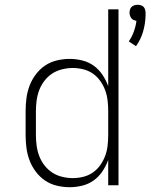

<svg xmlns="http://www.w3.org/2000/svg" viewBox="-20 -774 640 802"><path d="M548 -581 518 -601Q531 -620 539 -642Q547 -664 550 -687Q544 -688 538 -690.5Q532 -693 528.5 -698Q525 -703 523 -709Q521 -715 521 -721Q521 -727 523 -734Q525 -741 530 -745.5Q535 -750 541.5 -752Q548 -754 555 -754Q562 -754 568.5 -752Q575 -750 579.5 -745.5Q584 -741 586 -734Q588 -727 588 -721V-719V-708Q587 -674 577.5 -641.5Q568 -609 548 -581ZM271 8Q244 8 217 1.5Q190 -5 168 -20Q146 -35 129.5 -57Q113 -79 103.5 -104Q94 -129 90.5 -156Q87 -183 87 -210V-310Q87 -337 90.5 -364Q94 -391 103.5 -416Q113 -441 129.5 -463Q146 -485 168 -500Q190 -515 217 -521.5Q244 -528 271 -528Q297 -528 323.5 -521.5Q350 -515 371.5 -499.5Q393 -484 408 -461.5Q423 -439 432 -414V-735H475V0H432V-106Q423 -81 408 -58.5Q393 -36 371.5 -20.5Q350 -5 323.5 1.5Q297 8 271 8ZM284 -30Q306 -30 328 -35.5Q350 -41 368 -53.5Q386 -66 399 -84.5Q412 -103 419.5 -123.5Q427 -144 429.5 -166Q432 -188 432 -210V-310Q432 -332 429.5 -354Q427 -376 419.5 -396.5Q412 -417 399 -435.5Q386 -454 368 -466.5Q350 -479 328 -484.5Q306 -490 284 -490Q262 -490 239.5 -484.5Q217 -479 198.5 -467Q180 -455 166 -437Q152 -419 144 -398Q136 -377 133 -354.5Q130 -332 130 -310V-210Q130 -188 133 -165.5Q136 -143 144 -122Q152 -101 166 -83Q180 -65 198.5 -53Q217 -41 239.5 -35.5Q262 -30 284 -30Z"/></svg>

Font: Zed Sans Extralight Extended
Style: Regular
Weight: 200
Width: 7
Designer: Belleve Invis
Foundry: Belleve Invis
Version: Version 1.0.0; ttfautohint (v1.8.4)